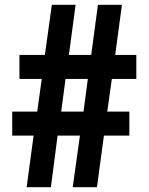

<svg xmlns="http://www.w3.org/2000/svg" viewBox="-20 -780 619 800"><path d="M192 0H91L120 -215H31V-315H135L154 -451H61V-551H167L196 -760H295L267 -551H360L388 -760H488L460 -551H548V-451H446L427 -315H519V-215H413L384 0H283L313 -215H220ZM235 -315H328L346 -451H253Z"/></svg>

Font: r_Neptun CAT
Style: Regular
Weight: 400
Foundry: Peter Wiegel, CAT-Fonts
Version: Version 1.000;June 8, 2024;FontCreator 14.0.0.2814 32-bit